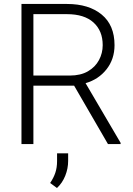

<svg xmlns="http://www.w3.org/2000/svg" viewBox="-20 -731 675 974"><path d="M527.8 0 356 -296.4H149.4V0H88.9V-710.9H319.8Q430.7 -710.9 495.8 -657.2Q561 -603.5 561 -502Q561 -431.2 520.5 -379.6Q480 -328.1 414.1 -309.1L591.8 -6.3V0ZM319.8 -659.2H149.4V-347.7H333.5Q389.2 -347.7 426.3 -369.4Q463.4 -391.1 482.2 -426.3Q501 -461.4 501 -502Q501 -574.7 454.3 -616.9Q407.7 -659.2 319.8 -659.2ZM325.7 46.9V85.4Q325.7 124 311 160.6Q296.4 197.3 269 222.7L234.4 197.3Q252 171.4 260.7 145.3Q269.5 119.1 269.5 86.4V46.9Z"/></svg>

Font: Vazirmatn UI FD ExtraLight
Style: Regular
Weight: 200
Designer: Saber Rastikerdar
Foundry: Saber Rastikerdar
Version: Version 33.003